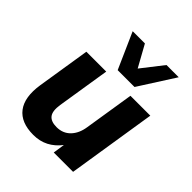

<svg xmlns="http://www.w3.org/2000/svg" viewBox="-212 -891 1032 1032"><g transform="rotate(45 303.5 -375.0)"><path d="M213 11Q119 11 77 -44Q35 -99 51 -204L99 -507H250L202 -205Q194 -153 211.5 -130Q229 -107 272 -107Q320 -107 350.5 -138.5Q381 -170 389 -223L434 -507H585L505 0H358L368 -67Q339 -29 300.5 -9Q262 11 213 11ZM288 -556 197 -761H290L358 -638L454 -761H547L416 -556Z"/></g></svg>

Font: Mulish ExtraBold
Style: Italic
Weight: 800
Italic angle: -9°
Designer: Vernon Adams
Foundry: Vernon Adams
Version: Version 3.603; ttfautohint (v1.8.3)